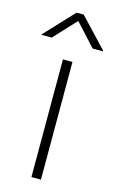

<svg xmlns="http://www.w3.org/2000/svg" viewBox="-150 -807 518 855"><g transform="rotate(15 109.0 -379.5)"><path d="M87.4 0V-542.5H131.3V0ZM14.2 -623.5H-32.2V-626.5L92.3 -759.3H125L250 -626.5V-623.5H202.6L108.9 -725.6Z"/></g></svg>

Font: Inter 16pt ExtraLight
Style: Regular
Weight: 250
Version: Version 4.001;git-66647c0bb